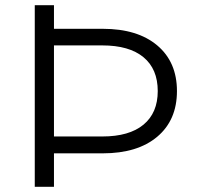

<svg xmlns="http://www.w3.org/2000/svg" viewBox="-20 -720 758 740"><path d="M376 -609Q510 -609 586 -545Q662 -481 662 -369Q662 -257 586 -193Q510 -129 376 -129H188V0H114V-700H188V-609ZM374 -194Q478 -194 533 -239.5Q588 -285 588 -369Q588 -454 533 -499.5Q478 -545 374 -545H188V-194Z"/></svg>

Font: Montserrat Alternates
Style: Regular
Weight: 400
Designer: Julieta Ulanovsky
Foundry: Julieta Ulanovsky
Version: Version 7.200;PS 007.200;hotconv 1.0.88;makeotf.lib2.5.64775